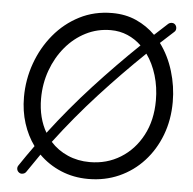

<svg xmlns="http://www.w3.org/2000/svg" viewBox="-52 -746 833 830"><g transform="rotate(5 364.5 -331.0)"><path d="M61 28.3Q53.2 22.9 51.5 14.2Q49.8 5.4 54.7 -2Q85 -47.4 117.2 -91.8Q86.9 -133.3 70.1 -186Q53.2 -238.8 53.2 -299.3Q53.2 -375.5 78.6 -446.3Q104 -517.1 150.4 -573Q196.8 -628.9 260.7 -661.6Q324.7 -694.3 402.3 -694.3Q460 -694.3 506.8 -673.3Q553.7 -652.3 589.8 -616.2Q617.7 -642.1 647 -668.9Q653.8 -674.3 662.8 -674.3Q671.9 -674.3 677.7 -667.5Q683.1 -661.1 683.1 -651.9Q683.1 -642.6 676.3 -636.7Q646.5 -609.9 618.2 -583.5Q656.2 -532.2 676 -467Q695.8 -401.9 695.8 -334Q695.8 -256.3 670.7 -190.2Q645.5 -124 600.3 -74.7Q555.2 -25.4 493.9 2Q432.6 29.3 360.4 29.3Q296.4 29.3 241.7 6.3Q187 -16.6 146 -57.6Q118.2 -18.1 91.3 22Q86.4 29.3 77.1 31.2Q67.9 33.2 61 28.3ZM127.4 -299.3Q127.4 -256.8 136.7 -220.2Q146 -183.6 163.6 -153.8Q249.5 -266.6 343.3 -368.7Q437 -470.7 535.6 -565.4Q508.8 -591.3 475.1 -605.7Q441.4 -620.1 402.3 -620.1Q344.2 -620.1 294.2 -594.7Q244.1 -569.3 206.8 -524.7Q169.4 -480 148.4 -422.1Q127.4 -364.3 127.4 -299.3ZM360.4 -43.9Q434.6 -43.9 493.9 -80.6Q553.2 -117.2 587.9 -182.6Q622.6 -248 622.6 -334Q622.6 -391.6 607.2 -442.6Q591.8 -493.7 564 -532.2Q464.4 -436.5 370.4 -333.7Q276.4 -231 189.9 -116.7Q221.2 -82 264.9 -63Q308.6 -43.9 360.4 -43.9Z"/></g></svg>

Font: Mikhak Regular
Style: Regular
Weight: 400
Designer: Amin Abedi
Version: Version 3.3